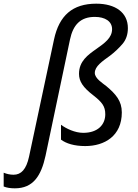

<svg xmlns="http://www.w3.org/2000/svg" viewBox="-145 -785 749 1045"><path d="M-64 240C35 240 79 173 103 62L236 -570C253 -651 294 -693 371 -693C427 -693 465 -669 465 -626C465 -579 424 -550 380 -519C333 -486 285 -452 285 -383C285 -342 307 -309 363 -266C410 -229 428 -207 428 -163C428 -107 388 -62 308 -62C263 -62 215 -85 187 -106V-25C215 -4 259 10 319 10C424 10 518 -45 518 -173C518 -236 485 -273 434 -316C414 -332 371 -358 371 -388C371 -424 411 -451 454 -482C479 -501 501 -522 521 -545C541 -568 551 -597 551 -632C551 -717 483 -765 379 -765C250 -765 177 -701 149 -570L13 68C-2 137 -30 166 -71 166C-90 166 -108 162 -125 155V230C-108 237 -88 240 -64 240Z"/></svg>

Font: BC Sans
Style: Italic
Weight: 400
Italic angle: -12°
Designer: Monotype Design Team
Designer: Province of B.C.
Foundry: Monotype Imaging Inc.
Version: Version 2.000;GOOG;noto-source:20170915:90ef993387c0